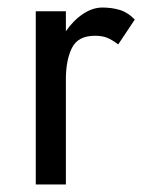

<svg xmlns="http://www.w3.org/2000/svg" viewBox="-20 -490 383 510"><path d="M294 -372 338 -438Q320 -457 298.5 -463.5Q277 -470 252 -470Q226 -470 200.5 -453Q175 -436 155 -407V-460H75V0H155V-280Q155 -330 171 -362.5Q187 -395 232 -395Q252 -395 265 -389.5Q278 -384 294 -372Z"/></svg>

Font: Jost-400-Book
Style: Regular
Weight: 400
Version: Version 3.200; ttfautohint (v0.97) -l 8 -r 50 -G 200 -x 14 -